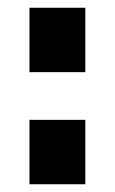

<svg xmlns="http://www.w3.org/2000/svg" viewBox="-20 -475 296 495"><path d="M200 0V-166H56V0ZM200 -289V-455H56V-289Z"/></svg>

Font: Sunflower
Style: Bold
Weight: 700
Designer: JIKJI
Foundry: JIKJI
Version: Version 1.00